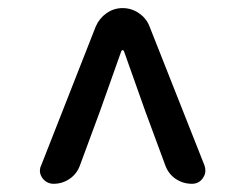

<svg xmlns="http://www.w3.org/2000/svg" viewBox="-20 -773 609 477"><path d="M113.3 -316.4Q95.7 -316.4 85 -331.1Q79.1 -339.8 79.1 -348.6Q79.1 -355.5 82 -361.3L217.8 -707Q226.6 -727.5 244.6 -740.2Q262.7 -752.9 284.7 -752.9Q306.6 -752.9 325.2 -740.2Q343.8 -727.5 351.6 -707L488.3 -361.3Q490.2 -355.5 490.2 -348.6Q490.2 -339.8 484.4 -331.1Q474.6 -316.4 457 -316.4Q434.6 -316.4 416.5 -328.6Q398.4 -340.8 390.6 -362.3L340.8 -497.1L288.1 -645.5Q287.1 -648.4 284.7 -648.4Q282.2 -648.4 281.2 -645.5L228.5 -497.1L178.7 -362.3Q170.9 -340.8 152.8 -328.6Q134.8 -316.4 113.3 -316.4Z"/></svg>

Font: Gen Jyuu GothicX Medium
Style: Regular
Weight: 500
Designer: Ryoko NISHIZUKA (kana &amp; ideographs); Paul D. Hunt (Latin, Greek &amp; Cyrillic); Wenlong ZHANG (bopomofo); Sandoll C
Version: Version 1.058.20140828